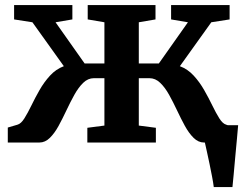

<svg xmlns="http://www.w3.org/2000/svg" viewBox="-20 -576 985 776"><path d="M11.5 0V-60.5L50.5 -72Q65 -76 78.5 -97.5Q92 -119 106.8 -149.5Q121.5 -180 139.8 -212Q158 -244 182 -270.2Q206 -296.5 238 -308.5L111 -486L37 -497.5V-555.5H272.5V-497.5L204.5 -486L322 -319.5H402V-486L334.5 -497.5V-555.5H608.5V-497.5L541 -486V-319.5H622L739.5 -486L671.5 -497.5V-555.5H908V-497.5L834 -486L707 -308.5Q739 -296.5 763 -270.2Q787 -244 805.2 -212Q823.5 -180 838.2 -149.5Q853 -119 866.5 -97.5Q880 -76 894.5 -72L900.5 -70H942.5Q941 -50.5 937.8 -16.5Q934.5 17.5 931 56.2Q927.5 95 924.5 128.5Q921.5 162 919.5 180H844Q842 163.5 837.2 138.2Q832.5 113 826.8 86Q821 59 816 35.8Q811 12.5 808 0H804.5Q781.5 0 762.5 -18.8Q743.5 -37.5 727.2 -67.2Q711 -97 695.5 -130Q680 -163 663.5 -192.8Q647 -222.5 627.5 -241.2Q608 -260 584 -260H541V-68.5L610 -59.5V0H333V-59.5L402 -68.5V-260H359.5Q335.5 -260 316.2 -241.2Q297 -222.5 280.5 -192.8Q264 -163 248.5 -130Q233 -97 216.8 -67.2Q200.5 -37.5 181.5 -18.8Q162.5 0 139.5 0Z"/></svg>

Font: Merriweather
Style: Bold
Weight: 700
Designer: Eben Sorkin
Foundry: Eben Sorkin
Version: Version 2.100; ttfautohint (v1.7.19-72a1) -l 8 -r 50 -G 200 